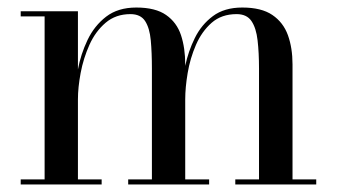

<svg xmlns="http://www.w3.org/2000/svg" viewBox="-20 -490 895 510"><path d="M35 -13.5H98.5V-446.5H35V-460H187V-305.5Q194.5 -346 212.5 -383.8Q230.5 -421.5 262 -445.8Q293.5 -470 342 -470Q393 -470 421.2 -450.2Q449.5 -430.5 460.8 -396.5Q472 -362.5 472 -319V-315Q480 -353.5 497.5 -389Q515 -424.5 545.5 -447.2Q576 -470 623.5 -470Q674.5 -470 703.5 -450.2Q732.5 -430.5 744.8 -396.5Q757 -362.5 757 -319V-13.5H820V0H605V-13.5H668V-308Q668 -350 664.2 -382.8Q660.5 -415.5 648 -434Q635.5 -452.5 608.5 -452.5Q568.5 -452.5 542.2 -429.5Q516 -406.5 500.5 -370.8Q485 -335 478.5 -296.2Q472 -257.5 472 -226V-13.5H535.5V0H320.5V-13.5H383.5V-308Q383.5 -350 380.5 -382.8Q377.5 -415.5 365.5 -434Q353.5 -452.5 326.5 -452.5Q287.5 -452.5 260.5 -429.5Q233.5 -406.5 217.5 -370.8Q201.5 -335 194.2 -296.2Q187 -257.5 187 -226V-13.5H250V0H35Z"/></svg>

Font: Bodoni* 16
Style: Regular
Weight: 400
Version: Version 2.2